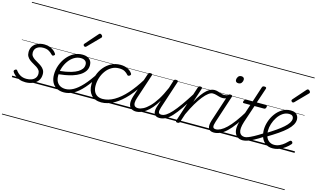

<svg xmlns="http://www.w3.org/2000/svg" viewBox="-155 -1500 4106 2490"><g transform="rotate(15 1898.0 -255.0)"><path d="M185 19Q138 19 102.5 5Q67 -9 42.5 -30Q18 -51 6 -71Q1 -79 2.5 -87Q4 -95 14 -102Q23 -109 30.5 -109.5Q38 -110 45 -101Q67 -69 102.5 -48Q138 -27 187 -27Q225 -27 255.5 -38.5Q286 -50 304 -73.5Q322 -97 322 -132Q322 -159 308 -178Q294 -197 271.5 -211.5Q249 -226 223.5 -240Q198 -254 175.5 -271Q153 -288 139 -312Q125 -336 125 -371Q125 -416 147 -449Q169 -482 209 -500.5Q249 -519 300 -519Q342 -519 374.5 -506Q407 -493 428.5 -475Q450 -457 460 -440Q466 -431 465 -425.5Q464 -420 453 -412Q445 -406 438 -406.5Q431 -407 424 -414Q398 -442 368.5 -457.5Q339 -473 296 -473Q244 -473 211.5 -448Q179 -423 179 -377Q179 -350 193.5 -331Q208 -312 230.5 -297Q253 -282 278.5 -268Q304 -254 326.5 -237Q349 -220 363.5 -196.5Q378 -173 378 -139Q378 -86 351.5 -51Q325 -16 281 1.5Q237 19 185 19ZM0 490H479V500H0ZM0 -20H479V0H0ZM0 -505H479V-500H0ZM0 -1010H479V-1000H0Z M703 17Q643 17 602 -6.5Q561 -30 540 -73Q519 -116 519 -173Q519 -240 541.5 -301.5Q564 -363 603.5 -412.5Q643 -462 695.5 -490.5Q748 -519 809 -519Q854 -519 882.5 -504.5Q911 -490 925 -466Q939 -442 939 -411Q939 -364 915 -329.5Q891 -295 851 -270Q811 -245 760.5 -229Q710 -213 657 -204Q604 -195 555 -190L562 -236Q606 -240 651 -248Q696 -256 737.5 -268.5Q779 -281 811.5 -300Q844 -319 863 -344.5Q882 -370 882 -404Q882 -437 860 -453.5Q838 -470 802 -470Q754 -470 712.5 -444.5Q671 -419 640 -376Q609 -333 592 -281Q575 -229 575 -176Q575 -128 591.5 -96Q608 -64 638.5 -47.5Q669 -31 711 -31Q721 -31 724.5 -23.5Q728 -16 726.5 -6.5Q725 3 719 10Q713 17 703 17ZM459 490H947V500H459ZM459 -20H947V0H459ZM459 -505H947V-500H459ZM459 -1010H947V-1000H459Z M701 17Q690 17 685 10Q680 3 681.5 -6.5Q683 -16 690.5 -23.5Q698 -31 710 -31Q761 -31 815.5 -61Q870 -91 932.5 -158.5Q995 -226 1068 -339Q1073 -346 1081.5 -344.5Q1090 -343 1095.5 -336Q1101 -329 1097 -322Q1024 -201 957.5 -126Q891 -51 828.5 -17Q766 17 701 17ZM946 490V500ZM946 -20V0ZM946 -505V-500ZM946 -1010V-1000Z M814 -625Q808 -625 799.5 -632Q791 -639 791 -646Q791 -650 792.5 -654Q794 -658 798 -663L942 -827Q947 -834 952 -837Q957 -840 962 -840Q969 -840 977 -835Q985 -830 990 -822.5Q995 -815 995 -808Q995 -803 993.5 -799.5Q992 -796 987 -792L832 -634Q822 -625 814 -625Z M1205 17Q1115 17 1068 -35.5Q1021 -88 1021 -176Q1021 -242 1042.5 -303.5Q1064 -365 1104 -413.5Q1144 -462 1199 -490.5Q1254 -519 1321 -519Q1377 -519 1418 -498.5Q1459 -478 1479 -447Q1486 -438 1484 -431Q1482 -424 1472 -415Q1461 -408 1453 -408Q1445 -408 1438 -416Q1419 -439 1391 -454.5Q1363 -470 1315 -470Q1260 -470 1216.5 -444.5Q1173 -419 1141.5 -376Q1110 -333 1093.5 -280.5Q1077 -228 1077 -175Q1077 -132 1091.5 -99.5Q1106 -67 1135.5 -49Q1165 -31 1210 -31Q1221 -31 1225.5 -23.5Q1230 -16 1229 -6.5Q1228 3 1221.5 10Q1215 17 1205 17ZM947 490H1482V500H947ZM947 -20H1482V0H947ZM947 -505H1482V-500H947ZM947 -1010H1482V-1000H947Z M1201 17Q1189 17 1183.5 10Q1178 3 1179 -6.5Q1180 -16 1187 -23.5Q1194 -31 1208 -31Q1285 -31 1363.5 -76.5Q1442 -122 1519 -208Q1596 -294 1670 -415Q1675 -422 1684 -419.5Q1693 -417 1698 -409.5Q1703 -402 1697 -393Q1622 -262 1539.5 -170.5Q1457 -79 1371.5 -31Q1286 17 1201 17ZM1482 490V500ZM1482 -20V0ZM1482 -505V-500ZM1482 -1010V-1000Z M1671 15Q1630 15 1603.5 -4Q1577 -23 1571 -63.5Q1565 -104 1585 -168L1693 -494Q1698 -506 1704 -510.5Q1710 -515 1724 -515Q1740 -515 1746 -509Q1752 -503 1748 -491L1639 -162Q1625 -121 1625 -92Q1625 -63 1639.5 -48.5Q1654 -34 1684 -34Q1715 -34 1753 -53.5Q1791 -73 1833.5 -115.5Q1876 -158 1919 -226Q1962 -294 2004 -392L2037 -497Q2042 -509 2048 -513Q2054 -517 2068 -517Q2084 -517 2090.5 -511.5Q2097 -506 2093 -494L1971 -123Q1955 -74 1960.5 -52.5Q1966 -31 1999 -31Q2009 -31 2013 -23.5Q2017 -16 2015.5 -7Q2014 2 2006.5 9.5Q1999 17 1985 17Q1958 17 1940.5 8Q1923 -1 1914.5 -17.5Q1906 -34 1906 -57.5Q1906 -81 1914 -109L1945 -206Q1910 -145 1873 -102.5Q1836 -60 1800 -34Q1764 -8 1731 3.5Q1698 15 1671 15ZM1482 490H2153V500H1482ZM1482 -20H2153V0H1482ZM1482 -505H2153V-500H1482ZM1482 -1010H2153V-1000H1482Z M1984 17Q1974 17 1969 9.5Q1964 2 1965.5 -7Q1967 -16 1975.5 -23.5Q1984 -31 1999 -31Q2028 -31 2061 -52Q2094 -73 2134 -117Q2174 -161 2224.5 -232Q2275 -303 2338 -403Q2344 -414 2353.5 -412.5Q2363 -411 2368.5 -403Q2374 -395 2368 -385Q2298 -271 2245 -193.5Q2192 -116 2148.5 -69.5Q2105 -23 2065.5 -3Q2026 17 1984 17ZM2152 490V500ZM2152 -20V0ZM2152 -505V-500ZM2152 -1010V-1000Z M2227 15Q2215 15 2208.5 10Q2202 5 2205 -6L2364 -494Q2368 -506 2374.5 -510.5Q2381 -515 2394 -515Q2410 -515 2415.5 -509Q2421 -503 2417 -490L2355 -299Q2390 -364 2421.5 -406.5Q2453 -449 2481.5 -474Q2510 -499 2535 -509Q2560 -519 2582 -519Q2594 -519 2598.5 -511.5Q2603 -504 2601 -494Q2599 -484 2591.5 -477Q2584 -470 2571 -470Q2547 -470 2515.5 -446.5Q2484 -423 2447.5 -377.5Q2411 -332 2372.5 -266.5Q2334 -201 2295 -116L2258 -4Q2255 6 2247.5 10.5Q2240 15 2227 15ZM2153 490H2557V500H2153ZM2153 -20H2557V0H2153ZM2153 -505H2557V-500H2153ZM2153 -1010H2557V-1000H2153Z M2710 -445Q2686 -445 2663 -451.5Q2640 -458 2618 -464Q2596 -470 2573 -470Q2562 -470 2558 -477Q2554 -484 2555 -494Q2556 -504 2563 -511.5Q2570 -519 2583 -519Q2609 -519 2632 -511.5Q2655 -504 2676.5 -496.5Q2698 -489 2720 -489Q2735 -489 2748 -492.5Q2761 -496 2776 -503Q2784 -508 2790.5 -502Q2797 -496 2798 -487.5Q2799 -479 2790 -473Q2768 -457 2747.5 -451Q2727 -445 2710 -445ZM2557 490V500ZM2557 -20V0ZM2557 -505V-500ZM2557 -1010V-1000Z M2715 17Q2686 17 2667.5 7Q2649 -3 2641 -21.5Q2633 -40 2635 -66.5Q2637 -93 2647 -125L2768 -494Q2772 -506 2778 -510.5Q2784 -515 2798 -515Q2814 -515 2820 -509Q2826 -503 2822 -491L2702 -124Q2686 -75 2691 -53Q2696 -31 2729 -31Q2739 -31 2743.5 -23.5Q2748 -16 2746.5 -7Q2745 2 2737 9.5Q2729 17 2715 17ZM2857 -683Q2839 -683 2828 -692Q2817 -701 2817 -719Q2817 -743 2831.5 -762.5Q2846 -782 2874 -782Q2891 -782 2902.5 -773Q2914 -764 2914 -745Q2914 -722 2899.5 -702.5Q2885 -683 2857 -683ZM2557 490H2882V500H2557ZM2557 -20H2882V0H2557ZM2557 -505H2882V-500H2557ZM2557 -1010H2882V-1000H2557Z M2714 17Q2704 17 2699 9.5Q2694 2 2695.5 -7Q2697 -16 2705.5 -23.5Q2714 -31 2729 -31Q2758 -31 2793.5 -49Q2829 -67 2870 -106Q2911 -145 2959 -209.5Q3007 -274 3063 -367Q3070 -378 3079 -377Q3088 -376 3092.5 -367.5Q3097 -359 3091 -348Q3031 -244 2980 -174Q2929 -104 2884 -62Q2839 -20 2797 -1.5Q2755 17 2714 17ZM2882 490V500ZM2882 -20V0ZM2882 -505V-500ZM2882 -1010V-1000Z M3103 17Q3061 17 3034.5 -1Q3008 -19 2995 -50.5Q2982 -82 2984.5 -125Q2987 -168 3004 -219L3081 -452H2994Q2983 -452 2980.5 -458.5Q2978 -465 2982 -477Q2986 -489 2992 -494.5Q2998 -500 3008 -500H3097L3165 -709Q3169 -721 3175.5 -725.5Q3182 -730 3196 -730Q3213 -730 3219 -724Q3225 -718 3221 -706L3152 -500H3279Q3290 -500 3292 -494Q3294 -488 3291 -476Q3287 -463 3281 -457.5Q3275 -452 3264 -452H3137L3059 -219Q3043 -168 3040 -132.5Q3037 -97 3046 -74.5Q3055 -52 3073 -41.5Q3091 -31 3114 -31Q3124 -31 3129 -23.5Q3134 -16 3133 -7Q3132 2 3124.5 9.5Q3117 17 3103 17ZM2882 490H3270V500H2882ZM2882 -20H3270V0H2882ZM2882 -505H3270V-500H2882ZM2882 -1010H3270V-1000H2882Z M3101 17Q3091 17 3086 9.5Q3081 2 3082.5 -7Q3084 -16 3092.5 -23.5Q3101 -31 3116 -31Q3133 -31 3160.5 -41Q3188 -51 3233.5 -75.5Q3279 -100 3348 -144Q3357 -149 3364 -146Q3371 -143 3375 -135Q3379 -127 3377 -118Q3375 -109 3366 -103Q3293 -56 3243 -29.5Q3193 -3 3159.5 7Q3126 17 3101 17ZM3269 490V500ZM3269 -20V0ZM3269 -505V-500ZM3269 -1010V-1000Z M3502 17Q3446 17 3408 -10.5Q3370 -38 3351.5 -84.5Q3333 -131 3333 -187Q3333 -240 3352 -298.5Q3371 -357 3407 -406.5Q3443 -456 3493.5 -487.5Q3544 -519 3607 -519Q3645 -519 3668.5 -506Q3692 -493 3703 -471.5Q3714 -450 3714 -425Q3714 -389 3693.5 -353Q3673 -317 3632.5 -279Q3592 -241 3530 -198.5Q3468 -156 3384 -106L3366 -149Q3437 -192 3491.5 -230Q3546 -268 3583 -301Q3620 -334 3639 -363.5Q3658 -393 3658 -418Q3658 -443 3643.5 -456.5Q3629 -470 3600 -470Q3552 -470 3513 -443Q3474 -416 3446 -373Q3418 -330 3403 -282Q3388 -234 3388 -191Q3388 -141 3403 -105.5Q3418 -70 3446.5 -51Q3475 -32 3512 -32Q3550 -32 3584.5 -48.5Q3619 -65 3647 -88.5Q3675 -112 3694 -132Q3703 -140 3711.5 -139.5Q3720 -139 3727 -132Q3733 -125 3735 -117Q3737 -109 3729 -99Q3703 -69 3667.5 -42.5Q3632 -16 3590.5 0.5Q3549 17 3502 17ZM3270 490H3796V500H3270ZM3270 -20H3796V0H3270ZM3270 -505H3796V-500H3270ZM3270 -1010H3796V-1000H3270Z M3604 -625Q3598 -625 3589.5 -632Q3581 -639 3581 -646Q3581 -650 3582.5 -654Q3584 -658 3588 -663L3732 -827Q3737 -834 3742 -837Q3747 -840 3752 -840Q3759 -840 3767 -835Q3775 -830 3780 -822.5Q3785 -815 3785 -808Q3785 -803 3783.5 -799.5Q3782 -796 3777 -792L3622 -634Q3612 -625 3604 -625Z"/></g></svg>

Font: Playwrite AU TAS Guides
Style: Regular
Weight: 400
Designer: Veronika Burian, José Scaglione
Foundry: TypeTogether
Version: Version 1.003